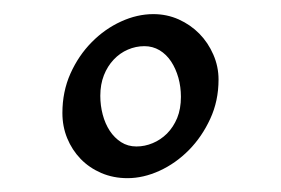

<svg xmlns="http://www.w3.org/2000/svg" viewBox="-20 -623 398 272"><path d="M236.3 -485.8Q236.3 -500 232.7 -512.9Q229 -525.9 222.4 -535.9Q215.8 -545.9 206.1 -551.8Q196.3 -557.6 184.6 -557.6Q172.4 -557.6 161.1 -552.7Q149.9 -547.9 141.1 -538.6Q132.3 -529.3 127.2 -516.4Q122.1 -503.4 122.1 -487.3Q122.1 -473.6 125.5 -460.7Q128.9 -447.8 135.5 -437.7Q142.1 -427.7 151.6 -421.6Q161.1 -415.5 173.3 -415.5Q185.1 -415.5 196.3 -420.2Q207.5 -424.8 216.6 -433.8Q225.6 -442.9 231 -455.8Q236.3 -468.8 236.3 -485.8ZM289.6 -510.3Q289.6 -480 277.8 -454.6Q266.1 -429.2 247.6 -410.4Q229 -391.6 206.1 -381.1Q183.1 -370.6 160.6 -370.6Q140.6 -370.6 123.5 -377.9Q106.4 -385.3 94.2 -397.9Q82 -410.6 75.2 -427.2Q68.4 -443.8 68.4 -462.9Q68.4 -493.2 79.8 -518.8Q91.3 -544.4 109.9 -563.2Q128.4 -582 151.4 -592.5Q174.3 -603 197.3 -603Q216.3 -603 233.2 -595.5Q250 -587.9 262.5 -575.2Q274.9 -562.5 282.2 -545.7Q289.6 -528.8 289.6 -510.3Z"/></svg>

Font: Gentium Plus APac
Style: Regular
Weight: 400
Designer: J. Victor Gaultney, Annie Olsen, Iska Routamaa, Becca Hirsbrunner
Foundry: SIL International
Version: Version 5.000